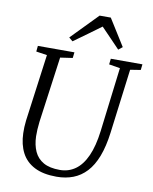

<svg xmlns="http://www.w3.org/2000/svg" viewBox="-104 -1063 919 1151"><g transform="rotate(10 355.5 -488.0)"><path d="M644 -698 594 -306Q583 -221 559.8 -160.5Q536.5 -100 501.5 -62.5Q466.5 -25 421 -7.5Q375.5 10 320 10Q238.5 10 185.8 -17Q133 -44 107 -94Q81 -144 79 -212.5Q78.5 -230.5 79.2 -250Q80 -269.5 82.5 -290L137.5 -698L71 -708L74.5 -743H297L293 -708L218 -697L163 -296.5Q160 -271.5 158.8 -249.8Q157.5 -228 158 -207.5Q159.5 -155 177.2 -115.8Q195 -76.5 232.8 -55Q270.5 -33.5 332.5 -33.5Q385.5 -33.5 426.8 -62.8Q468 -92 495.2 -152.5Q522.5 -213 534 -306L582 -697L514.5 -708L518.5 -743H711L707 -708ZM251 -825.5 407.5 -986H475.5L577 -824L552.5 -804.5Q524 -834.5 495 -864.5Q466 -894.5 437 -924.5Q397.5 -895 357.2 -866Q317 -837 274 -806Z"/></g></svg>

Font: Merriweather 48pt Light
Style: Italic
Weight: 300
Italic angle: -7.8°
Version: Version 2.101